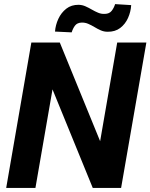

<svg xmlns="http://www.w3.org/2000/svg" viewBox="-20 -919 736 939"><path d="M695.8 -710.9 572.3 0H433.6L236.8 -481.9L153.3 0H10.3L133.3 -710.9H272.5L469.7 -228.5L553.2 -710.9ZM543 -898.9 621.6 -894Q619.6 -861.3 606.2 -831.3Q592.8 -801.3 567.9 -782.2Q543 -763.2 506.3 -763.7Q488.3 -763.7 472.4 -770.8Q456.5 -777.8 441.7 -786.9Q426.8 -795.9 411.4 -802.5Q396 -809.1 378.9 -808.6Q356.9 -807.6 346.4 -793.2Q335.9 -778.8 330.6 -760.7L249 -764.6Q251.5 -796.9 265.4 -826.9Q279.3 -856.9 304.2 -876.5Q329.1 -896 365.2 -895.5Q382.8 -895 398.4 -887.9Q414.1 -880.9 429.2 -872.1Q444.3 -863.3 460 -856.7Q475.6 -850.1 493.2 -851.1Q514.6 -851.6 525.9 -865.7Q537.1 -879.9 543 -898.9Z"/></svg>

Font: Roboto
Style: Bold Italic
Weight: 700
Italic angle: -12°
Designer: Christian Robertson
Foundry: Google
Version: Version 3.0